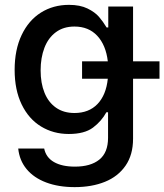

<svg xmlns="http://www.w3.org/2000/svg" viewBox="-20 -557 674 787"><path d="M54.7 51.8H161.1Q168.5 88.4 201.2 107.2Q233.9 126 287.1 126Q351.6 126 387.2 97.2Q422.9 68.4 422.9 7.8V-96.7H416Q396 -60.1 361.1 -33.9Q326.2 -7.8 261.7 -7.8Q198.7 -7.8 148.2 -38.6Q97.7 -69.3 68.8 -128.9Q40 -188.5 40 -270.5Q40 -353 68.6 -413.3Q97.2 -473.6 147.7 -505.4Q198.2 -537.1 262.7 -537.1Q308.1 -537.1 338.6 -522.2Q369.1 -507.3 385.7 -488Q402.3 -468.8 417 -444.3H423.8V-530.3H525.4V-305.7H633.8V-234.4H525.4V11.7Q525.4 77.6 494.6 122.1Q463.9 166.5 410.2 188.2Q356.4 210 286.1 210Q219.7 210 169.2 190.9Q118.7 171.9 89.1 136.2Q59.6 100.6 54.7 51.8ZM421.9 -234.4H316.4V-305.7H421.9Q414.1 -372.1 378.7 -410.2Q343.3 -448.2 285.2 -448.2Q240.2 -448.2 209 -425Q177.7 -401.9 162.1 -361.1Q146.5 -320.3 146.5 -268.6Q146.5 -216.3 162.4 -177Q178.2 -137.7 209.5 -115.7Q240.7 -93.8 285.2 -93.8Q344.2 -93.8 379.6 -130.6Q415 -167.5 421.9 -234.4Z"/></svg>

Font: Pretendard Medium
Style: Regular
Weight: 500
Designer: Base glyphs from Inter by Rasmus Andersson; Hangeul glyphs from Noto Sans CJK(Source Han Sans) by Jang Soo-young and Kan
Foundry: Kil Hyung-jin
Version: Version 1.309